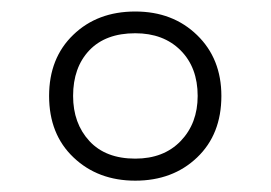

<svg xmlns="http://www.w3.org/2000/svg" viewBox="-20 -744 468 332"><path d="M213.9 -431.6Q149.4 -431.6 107.2 -471.7Q64.9 -511.7 64.9 -578.1Q64.9 -643.6 106.7 -683.8Q148.4 -724.1 213.9 -724.1Q278.8 -724.1 320.8 -683.3Q362.8 -642.6 362.8 -578.1Q362.8 -511.7 320.8 -471.7Q278.8 -431.6 213.9 -431.6ZM213.9 -469.7Q263.2 -469.7 292.5 -500.2Q321.8 -530.8 321.8 -578.1Q321.8 -627.4 292.2 -657Q262.7 -686.5 213.9 -686.5Q162.6 -686.5 134.5 -657Q106.4 -627.4 106.4 -578.1Q106.4 -530.8 134.5 -500.2Q162.6 -469.7 213.9 -469.7Z"/></svg>

Font: Open Sans Light
Style: Regular
Weight: 300
Designer: Monotype Design Team
Foundry: Monotype Imaging Inc.
Version: Version 3.000; ttfautohint (v1.8.4)